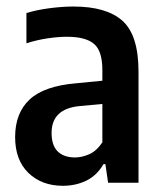

<svg xmlns="http://www.w3.org/2000/svg" viewBox="-20 -574 506 603"><path d="M177.5 9.5Q111 9.5 69.2 -31Q27.5 -71.5 27.5 -143.5Q27.5 -219 73 -261.5Q118.5 -304 219.5 -312.5L301.5 -320.5V-354Q301.5 -414 275.2 -436.2Q249 -458.5 190.5 -458.5Q162.5 -458.5 129 -453.5Q95.5 -448.5 63 -438V-533Q95.5 -543 135.5 -548.2Q175.5 -553.5 211 -553.5Q314.5 -553.5 364.8 -508.5Q415 -463.5 415 -349V0H319.5L311 -58.5H305Q284 -22.5 250.8 -6.5Q217.5 9.5 177.5 9.5ZM142 -156.5Q142 -117 161.5 -98.2Q181 -79.5 215.5 -79.5Q237 -79.5 260 -89.5Q283 -99.5 301.5 -127V-247.5L231.5 -241Q142 -233 142 -156.5Z"/></svg>

Font: Encode Sans Condensed SemiBold
Style: Regular
Weight: 600
Width: 3
Designer: Multiple Designers
Foundry: Impallari Type
Version: Version 3.000; ttfautohint (v1.8.3) -l 8 -r 50 -G 200 -x 14 